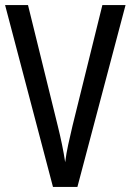

<svg xmlns="http://www.w3.org/2000/svg" viewBox="-20 -734 513 754"><path d="M473 -714 284 0H188L0 -714H90L207 -239Q216 -203 223.5 -166.5Q231 -130 236 -97Q240 -130 248 -166.5Q256 -203 265 -241L382 -714Z"/></svg>

Font: Avrile Sans Condensed
Style: Regular
Weight: 400
Width: 3
Designer: Monotype Design Team
Foundry: Monotype Imaging Inc.
Version: Version 2.001;September 10, 2019;FontCreator 11.5.0.2425 64-